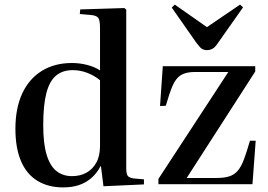

<svg xmlns="http://www.w3.org/2000/svg" viewBox="-20 -801 1165 835"><path d="M255 14Q190 14 143 -14.5Q96 -43 71.5 -100Q47 -157 47 -241Q47 -330 76.5 -394Q106 -458 161.5 -492.5Q217 -527 293 -527Q327 -527 359.5 -518.5Q392 -510 415 -495V-680Q415 -712 407.5 -723Q400 -734 373 -736L327 -740L329 -760L521 -766L529 -759V-70Q529 -46 535 -37Q541 -28 561 -25L606 -21V1L430 9L419 -78H417Q401 -47 377 -26.5Q353 -6 323 4Q293 14 255 14ZM293 -35Q329 -35 356 -50Q383 -65 399 -94Q415 -123 415 -167V-452Q391 -472 360 -484Q329 -496 296 -496Q252 -496 223.5 -472Q195 -448 181.5 -395.5Q168 -343 168 -256Q168 -178 182.5 -129Q197 -80 225 -57.5Q253 -35 293 -35ZM669 0V-23L973 -488H828Q789 -488 767 -474.5Q745 -461 731 -429Q717 -397 701 -341L676 -340L688 -513H1090V-490L792 -27H923Q955 -27 977 -34Q999 -41 1014 -58.5Q1029 -76 1041 -108Q1053 -140 1067 -189H1092L1078 0ZM880 -583Q872 -583 864.5 -585.5Q857 -588 850 -595.5Q843 -603 834 -615L727 -768L740 -781L880 -683L1024 -781L1037 -769L925 -610Q915 -595 904 -589Q893 -583 880 -583Z"/></svg>

Font: Literata 60pt Medium
Style: Regular
Weight: 500
Designer: Latin by Veronika Burian and Jose Scaglione. Greek by Irene Vlachou. Cyrillic by Vera Evstafieva.
Foundry: TypeTogether
Version: Version 3.103;gftools[0.9.29]